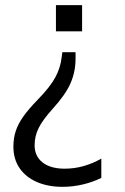

<svg xmlns="http://www.w3.org/2000/svg" viewBox="-20 -522 488 751"><path d="M224.6 208.8Q168.3 208.8 124.7 190.1Q81.1 171.3 56.7 135.9Q32.4 100.5 32.4 51.7Q32.4 19.3 41.4 -8.8Q50.4 -36.8 71.3 -66.4Q92.3 -96 127.3 -131.8Q176.8 -182.7 196.7 -220Q216.5 -257.3 221 -296.7L223.9 -317.7H275.5V-291.6Q275.5 -241.9 256.2 -197.1Q236.9 -152.4 186.5 -96.9Q147.1 -53.4 131.2 -21.3Q115.4 10.7 115.4 45.6Q115.4 89.2 146.7 113.5Q178 137.8 232.6 137.8Q271.6 137.8 307.7 127.4Q343.9 116.9 376.3 98.5V173.7Q343.9 190 304.4 199.4Q264.9 208.8 224.6 208.8ZM301.1 -501.8V-399.4H198.8V-501.8Z"/></svg>

Font: Mulish ExtraLight
Style: Regular
Weight: 200
Designer: Vernon Adams
Foundry: Vernon Adams
Version: Version 3.603